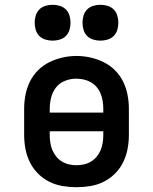

<svg xmlns="http://www.w3.org/2000/svg" viewBox="-20 -775 640 803"><path d="M300 8Q271 8 241.5 3Q212 -2 186 -15Q160 -28 139 -49Q118 -70 105 -96.5Q92 -123 86.5 -152Q81 -181 81 -210V-320Q81 -349 86.5 -378Q92 -407 105 -433.5Q118 -460 139 -481Q160 -502 186.5 -515Q213 -528 242 -534.5Q271 -541 300 -541Q329 -541 358 -534.5Q387 -528 413.5 -515Q440 -502 461 -481Q482 -460 495 -433.5Q508 -407 513.5 -378Q519 -349 519 -320V-210Q519 -181 513.5 -152Q508 -123 495 -96.5Q482 -70 461 -49Q440 -28 414 -15Q388 -2 358.5 3Q329 8 300 8ZM188 -304H412V-320Q412 -336 409.5 -352Q407 -368 401 -383Q395 -398 384.5 -410.5Q374 -423 360 -431Q346 -439 330 -442.5Q314 -446 298 -446Q275 -446 252 -437Q229 -428 214.5 -409.5Q200 -391 194 -367.5Q188 -344 188 -320ZM300 -84Q316 -84 331.5 -87.5Q347 -91 361 -99.5Q375 -108 385 -120.5Q395 -133 401 -147.5Q407 -162 409.5 -178Q412 -194 412 -210V-226H188V-210Q188 -194 190.5 -178Q193 -162 199 -147.5Q205 -133 215 -120.5Q225 -108 239 -99.5Q253 -91 268.5 -87.5Q284 -84 300 -84ZM400 -605Q385 -605 370 -609.5Q355 -614 344.5 -624.5Q334 -635 329.5 -650Q325 -665 325 -680Q325 -695 329.5 -710Q334 -725 344.5 -735.5Q355 -746 370 -750.5Q385 -755 400 -755Q415 -755 430 -750.5Q445 -746 455.5 -735.5Q466 -725 470.5 -710Q475 -695 475 -680Q475 -665 470.5 -650Q466 -635 455.5 -624.5Q445 -614 430 -609.5Q415 -605 400 -605ZM200 -605Q185 -605 170 -609.5Q155 -614 144.5 -624.5Q134 -635 129.5 -650Q125 -665 125 -680Q125 -695 129.5 -710Q134 -725 144.5 -735.5Q155 -746 170 -750.5Q185 -755 200 -755Q215 -755 230 -750.5Q245 -746 255.5 -735.5Q266 -725 270.5 -710Q275 -695 275 -680Q275 -665 270.5 -650Q266 -635 255.5 -624.5Q245 -614 230 -609.5Q215 -605 200 -605Z"/></svg>

Font: Iosevka Curly Slab SmBdEx
Style: Regular
Weight: 600
Width: 7
Monospace: yes
Designer: Belleve Invis
Foundry: Belleve Invis
Version: Version 11.1.0; ttfautohint (v1.8.3)